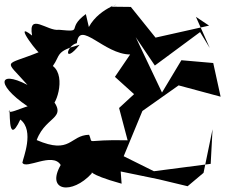

<svg xmlns="http://www.w3.org/2000/svg" viewBox="-28 -767 1001 832"><path d="M344 -706C255 -641 341 -627 227 -638C179 -630 93 -716 111 -613C18 -687 156 -509 143 -542C-14 -478 -11 -515 91 -399C-43 -469 -50 -392 123 -286C143 -346 24 -270 10 -284C21 -322 -1 -118 60 -249C123 -201 71 -80 69 -62C84 -31 200 -110 235 -52C170 62 284 78 369 -15C376 -29 340 -15 499 29L495 -24L660 10L785 40L854 -18L893 -207L885 -57L639 -25L508 -90L589 -286L746 -397L928 -348L896 -494L758 -506L674 -366L560 -606L643 -483L839 -628L881 -559L821 -694L878 -656L646 -604L539 -737L450 -738C528 -761 406 -741 357 -650ZM189 -310C209 -291 263 -434 201 -481C235 -528 211 -545 317 -573C246 -485 258 -569 305 -580C316 -683 423 -531 536 -531L470 -434L553 -359L488 -299L525 -159C330 -164 379 -137 358 -183C274 -181 280 -96 131 -160C174 -276 286 -247 171 -368Z"/></svg>

Font: Asimov Silicon
Style: Regular
Weight: 400
Designer: Google
Version: Version 2.000980; 2014